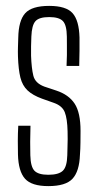

<svg xmlns="http://www.w3.org/2000/svg" viewBox="-20 -626 332 652"><path d="M144 6Q87.5 6 65 -19Q42.5 -44 41 -101.5Q40.5 -122.5 40.5 -147.5Q40.5 -172.5 42 -199H83.5Q82.5 -169 82.5 -144.2Q82.5 -119.5 83 -98.5Q84 -59.5 97.2 -46Q110.5 -32.5 144 -32.5Q179 -32.5 193.2 -46Q207.5 -59.5 208.5 -98.5Q209 -113.5 209.2 -127Q209.5 -140.5 209.8 -153.8Q210 -167 209.5 -180Q208.5 -223 200 -244.8Q191.5 -266.5 163.5 -276.5L122.5 -291Q91 -302.5 73.5 -319Q56 -335.5 49.2 -362.8Q42.5 -390 41 -434Q40.5 -451.5 41 -466Q41.5 -480.5 42 -497.5Q43 -556 65.5 -581Q88 -606 147 -606Q204.5 -606 226.5 -581.2Q248.5 -556.5 250 -498.5Q250 -478.5 250 -453.8Q250 -429 249 -402H206Q207 -421 207.2 -438.8Q207.5 -456.5 207.2 -472.8Q207 -489 207 -502Q206.5 -540.5 193.8 -554.2Q181 -568 147 -568Q113 -568 100.5 -554.2Q88 -540.5 86.5 -502Q86 -483 85.5 -468.8Q85 -454.5 85.5 -436.5Q87 -394.5 93.2 -369Q99.5 -343.5 130.5 -332L171 -318.5Q213.5 -304.5 233.5 -274Q253.5 -243.5 253.5 -181.5Q253.5 -163 253.2 -141.2Q253 -119.5 251.5 -100.5Q249.5 -44 226.2 -19Q203 6 144 6Z"/></svg>

Font: Big Shoulders Display Thin Light
Style: Regular
Weight: 300
Version: Version 2.002